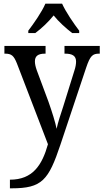

<svg xmlns="http://www.w3.org/2000/svg" viewBox="-20 -786 563 1045"><path d="M134 -619V-606H172C207 -632 244 -667 272 -702C300 -667 339 -632 373 -606H411V-619C382 -657 338 -721 318 -766H227C208 -721 163 -657 134 -619ZM34 192V239H43C209 239 244 195 309 1L449 -418C471 -483 484 -494 520 -494H523V-536H331V-494H334C374 -494 394 -482 394 -451C394 -437 391 -420 385 -402L324 -206C310 -163 296 -122 288 -85C282 -118 263 -178 244 -232L180 -404C173 -424 170 -439 170 -452C170 -480 186 -494 225 -494H228V-536H4V-494H7C43 -494 55 -483 72 -441L241 -1C209 113 158 192 34 192Z"/></svg>

Font: Noto Serif Bengali SemiCondensed
Style: Regular
Weight: 400
Width: 4
Designer: Juan Bruce, Universal Thirst, Indian Type Foundry and the Monotype Design Team.
Foundry: Monotype Imaging Inc.
Version: Version 2.003